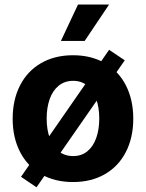

<svg xmlns="http://www.w3.org/2000/svg" viewBox="-20 -775 630 829"><path d="M70.7 -11.6 451.1 -559.9 518.7 -514.6 137.6 33.7ZM34.7 -262.4Q34.7 -344.1 66.5 -406.1Q98.2 -468.1 157.1 -502.3Q216.1 -536.5 295.2 -536.5Q374.3 -536.5 433.2 -502.3Q492.1 -468.1 523.7 -406.1Q555.4 -344.1 555.4 -262.4Q555.4 -181.1 523.7 -119.2Q492.1 -57.3 433.2 -23.1Q374.3 11 295.2 11Q216.1 11 157.1 -23.1Q98.2 -57.3 66.5 -119.2Q34.7 -181.1 34.7 -262.4ZM408.6 -263.2Q408.6 -310.3 395.6 -347.1Q382.6 -383.9 357.3 -404.9Q332 -426 296 -426Q259.2 -426 233.5 -405.1Q207.7 -384.3 194.6 -347.4Q181.5 -310.5 181.5 -263.2Q181.5 -216.1 194.6 -179.4Q207.7 -142.8 233.5 -121.9Q259.2 -101.1 296 -101.1Q332 -101.1 357.3 -121.9Q382.6 -142.8 395.6 -179.5Q408.6 -216.3 408.6 -263.2ZM316.8 -755.4H451L345.6 -598.3H243Z"/></svg>

Font: Pretendard Variable
Style: Regular
Weight: 400
Designer: Base glyphs from Inter by Rasmus Andersson; Hangul glyphs from Noto Sans CJK(Source Han Sans) by Jang Soo-young and Kang
Foundry: Kil Hyung-jin
Version: Version 1.100;FEAKit 1.0